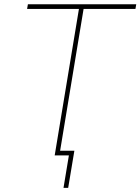

<svg xmlns="http://www.w3.org/2000/svg" viewBox="-20 -748 676 924"><path d="M110.4 -705.1 114.3 -727.5H635.7L631.8 -705.1H382.3L265.6 0H243.2L359.9 -705.1ZM285.6 156.2 311.5 0H258.8L262.7 -22.5H337.9L308.1 156.2Z"/></svg>

Font: Inter 28pt Thin
Style: Italic
Weight: 250
Italic angle: -9.3988°
Designer: Rasmus Andersson
Foundry: rsms
Version: Version 4.001;git-66647c0bb